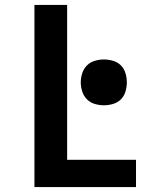

<svg xmlns="http://www.w3.org/2000/svg" viewBox="-20 -755 640 775"><path d="M119 0V-735H251V-110H529V0ZM399 -330Q381 -330 362.5 -335.5Q344 -341 331 -354Q318 -367 312 -385.5Q306 -404 306 -423Q306 -441 312 -459.5Q318 -478 331 -491Q344 -504 362.5 -509.5Q381 -515 399 -515Q418 -515 436.5 -509.5Q455 -504 468 -491Q481 -478 486.5 -459.5Q492 -441 492 -423Q492 -404 486.5 -385.5Q481 -367 468 -354Q455 -341 436.5 -335.5Q418 -330 399 -330Z"/></svg>

Font: Iosevka Custom XBdEx
Style: Regular
Weight: 800
Width: 7
Monospace: yes
Designer: Belleve Invis
Foundry: Belleve Invis
Version: Version 11.2.4; ttfautohint (v1.8.4)